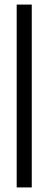

<svg xmlns="http://www.w3.org/2000/svg" viewBox="-20 -820 212 840"><path d="M53 0V-800H119V0Z"/></svg>

Font: Big Shoulders Display Thin
Style: Regular
Weight: 400
Version: Version 2.002